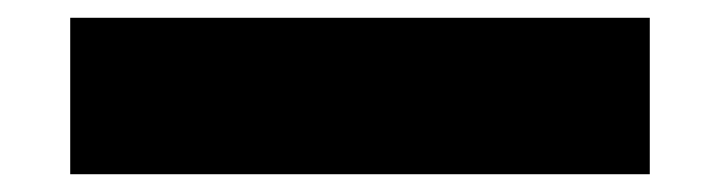

<svg xmlns="http://www.w3.org/2000/svg" viewBox="-20 20 810 216"><path d="M59 216V40H711V216Z"/></svg>

Font: Lexend Exa Black
Style: Regular
Weight: 900
Designer: Bonnie Shaver-Troup, Thomas Jockin
Foundry: Lexend
Version: Version 1.007